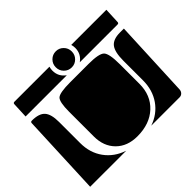

<svg xmlns="http://www.w3.org/2000/svg" viewBox="-151 -861 1047 1047"><g transform="rotate(-45 372.5 -337.5)"><path d="M208 -190V-380Q208 -456 226.5 -473Q245 -490 326 -490H467Q548 -490 567.5 -470Q587 -450 587 -368V-217Q587 -129 529.5 -75.5Q472 -22 377 -22Q300 -22 254 -68Q208 -114 208 -190ZM471 -10Q538 -33 576 -87.5Q614 -142 614 -217V-368Q614 -435 635.5 -462.5Q657 -490 710 -490H740L720 -40Q719 -27 710.5 -18.5Q702 -10 690 -10ZM0 -10 20 -480Q20 -490 30 -490Q85 -490 107.5 -465Q130 -440 130 -380V-217Q130 -142 169.5 -87.5Q209 -33 278 -10ZM390 -665Q415 -665 433 -647Q451 -629 451 -603Q451 -577 433 -559Q415 -541 390 -541Q364 -541 346 -559Q328 -577 328 -603Q328 -629 346 -647Q364 -665 390 -665ZM22 -530 26 -620Q26 -630 36 -630H306Q302 -617 302 -603Q302 -557 340 -530ZM440 -530Q478 -557 478 -603Q478 -617 474 -630H745L741 -540Q741 -530 731 -530Z"/></g></svg>

Font: PrimecolorB
Style: Medium
Weight: 500
Designer: gluk
Foundry: gluk
Version: Version 0.672